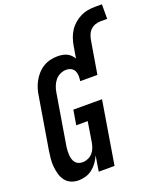

<svg xmlns="http://www.w3.org/2000/svg" viewBox="-170 -1052 970 1164"><g transform="rotate(-20 315.0 -469.5)"><path d="M134 8Q108 8 85.5 -1.5Q63 -11 48.5 -30.5Q34 -50 27.5 -73.5Q21 -97 18.5 -122Q16 -147 18.5 -173Q21 -199 25 -224L80 -555Q83 -578 90 -601Q97 -624 109 -646Q121 -668 138 -687Q155 -706 176.5 -719Q198 -732 221.5 -737.5Q245 -743 269 -743Q284 -743 299.5 -740.5Q315 -738 328.5 -731.5Q342 -725 352 -715Q362 -705 370 -692L383 -769Q387 -793 395 -816.5Q403 -840 416.5 -861Q430 -882 450 -899.5Q470 -917 492.5 -928Q515 -939 539 -943Q563 -947 587 -947H630V-853H587Q571 -853 554 -847.5Q537 -842 524 -830Q511 -818 504 -801.5Q497 -785 494 -769L458 -554H347Q350 -571 349.5 -588Q349 -605 342.5 -619Q336 -633 321.5 -640.5Q307 -648 290 -648Q271 -648 251.5 -639Q232 -630 219 -614Q206 -598 198.5 -578.5Q191 -559 188 -540L133 -209Q131 -195 130.5 -181.5Q130 -168 131 -154.5Q132 -141 136 -128.5Q140 -116 148 -106Q156 -96 168.5 -91.5Q181 -87 194 -87Q211 -87 228.5 -94.5Q246 -102 258 -115.5Q270 -129 276.5 -146Q283 -163 286 -180L307 -311H233L249 -406H434L367 0H265L281 -99Q271 -77 257 -57Q243 -37 223.5 -21.5Q204 -6 180 1Q156 8 134 8Z"/></g></svg>

Font: Iosevka QP
Style: Bold Italic
Weight: 700
Italic angle: -9°
Designer: Belleve Invis
Foundry: Belleve Invis
Version: Version 20.0.0; ttfautohint (v1.8.4)